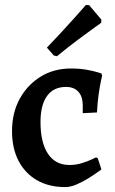

<svg xmlns="http://www.w3.org/2000/svg" viewBox="-20 -750 469 782"><path d="M246 12Q179 12 130.5 -16Q82 -44 55.5 -95Q29 -146 29 -216Q29 -290 60 -347Q91 -404 145 -437.5Q199 -471 269 -471Q305 -471 332.5 -466Q360 -461 376.5 -456Q393 -451 393 -451L396 -442Q396 -442 391.5 -422Q387 -402 382 -367.5Q377 -333 375 -292L317 -289V-321Q317 -357 299 -376.5Q281 -396 249 -396Q198 -396 171.5 -359Q145 -322 145 -253Q145 -169 175.5 -123.5Q206 -78 263 -78Q290 -78 315 -86Q340 -94 355.5 -101.5Q371 -109 371 -109L378 -106L393 -60Q393 -60 378.5 -49.5Q364 -39 341 -24.5Q318 -10 292.5 1Q267 12 246 12ZM212 -521 199 -524 171 -556Q200 -586 228.5 -617Q257 -648 280 -673.5Q303 -699 316.5 -714.5Q330 -730 330 -730L343 -729L393 -670L392 -657Q392 -657 366 -638.5Q340 -620 298.5 -589Q257 -558 212 -521Z"/></svg>

Font: Alegreya SemiBold
Style: Regular
Weight: 600
Designer: Juan Pablo del Peral
Foundry: Huerta Tipografica
Version: Version 2.009